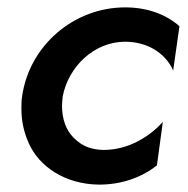

<svg xmlns="http://www.w3.org/2000/svg" viewBox="-20 -490 509 520"><path d="M150 -230C166 -310 235 -377 319 -377C378 -377 428 -347 449 -299L466 -419C430 -451 379 -470 319 -470C180 -470 60 -367 40 -230C38 -218 38 -206 38 -195C38 -164 44 -133 58 -102C86 -39 156 9 248 10C311 10 364 -10 405 -42L421 -160C385 -119 326 -84 262 -84C261 -84 259 -84 258 -84C231 -85 209 -92 192 -106C156 -133 148 -172 148 -203C148 -212 149 -221 150 -230Z"/></svg>

Font: Jost Medium
Style: Italic
Weight: 500
Italic angle: -5°
Version: Version 3.710